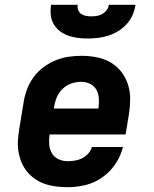

<svg xmlns="http://www.w3.org/2000/svg" viewBox="-20 -770 640 798"><path d="M261 8Q237 8 213 5Q189 2 167 -5.5Q145 -13 126.5 -25.5Q108 -38 93.5 -55.5Q79 -73 70 -94Q61 -115 57 -138.5Q53 -162 54.5 -186Q56 -210 60 -234L78 -344Q82 -371 92 -398Q102 -425 119 -448.5Q136 -472 160 -490Q184 -508 210.5 -519Q237 -530 264.5 -534Q292 -538 319 -538Q351 -538 382 -532Q413 -526 439 -511Q465 -496 483.5 -472.5Q502 -449 511.5 -420Q521 -391 521 -359.5Q521 -328 516 -296L502 -211H186Q183 -191 184.5 -170.5Q186 -150 195.5 -133.5Q205 -117 223 -108.5Q241 -100 261 -100Q276 -100 291.5 -102.5Q307 -105 321 -112Q335 -119 346.5 -131.5Q358 -144 362 -159H491Q482 -122 460 -89Q438 -56 405.5 -33Q373 -10 335.5 -1Q298 8 261 8ZM204 -319H389Q392 -339 391 -359Q390 -379 381 -396Q372 -413 354.5 -421.5Q337 -430 317 -430Q297 -430 276.5 -423Q256 -416 240.5 -401Q225 -386 216.5 -366.5Q208 -347 205 -326ZM345 -610Q324 -610 303 -612.5Q282 -615 263 -622Q244 -629 228.5 -641Q213 -653 203 -670Q193 -687 191 -708Q189 -729 192 -750H303Q301 -739 305 -728.5Q309 -718 317.5 -712Q326 -706 337.5 -704Q349 -702 360 -702Q371 -702 383 -704Q395 -706 405.5 -712Q416 -718 423.5 -728Q431 -738 432 -750H543Q540 -728 531 -707.5Q522 -687 506.5 -670Q491 -653 471.5 -641Q452 -629 430.5 -622Q409 -615 387.5 -612.5Q366 -610 345 -610Z"/></svg>

Font: Iosevka Curly Slab XBdExObl
Style: Regular
Weight: 800
Width: 7
Italic angle: -9°
Monospace: yes
Designer: Belleve Invis
Foundry: Belleve Invis
Version: Version 11.1.0; ttfautohint (v1.8.3)